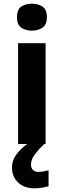

<svg xmlns="http://www.w3.org/2000/svg" viewBox="-20 -780 345 1040"><path d="M153 -760Q186 -760 210 -744.5Q234 -729 234 -687Q234 -646 210 -630Q186 -614 153 -614Q119 -614 95.5 -630Q72 -646 72 -687Q72 -729 95.5 -744.5Q119 -760 153 -760ZM227 -546V0H78V-546ZM148 111Q148 131 159 141Q170 151 187 151Q203 151 218 148Q233 145 243 142V229Q227 233 209 236.5Q191 240 167 240Q111 240 78 208.5Q45 177 45 128Q45 84 77 46Q109 8 155 -17L220 0Q186 32 167 58.5Q148 85 148 111Z"/></svg>

Font: Noto Sans Sinhala UI
Style: Bold
Weight: 700
Designer: Jelle Bosma - Monotype Design Team
Foundry: Monotype Imaging Inc.
Version: Version 2.006; ttfautohint (v1.8.4.7-5d5b)